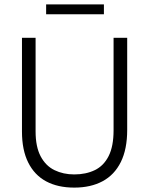

<svg xmlns="http://www.w3.org/2000/svg" viewBox="-20 -846 679 874"><path d="M497 -253V-674H559V-255Q559 -167 530 -108.5Q501 -50 447 -21Q393 8 318 8Q243 8 190 -20.5Q137 -49 108.5 -106Q80 -163 80 -247V-674H142V-248Q142 -178 165 -134.5Q188 -91 228 -71.5Q268 -52 318 -52Q371 -52 411.5 -71.5Q452 -91 474.5 -135.5Q497 -180 497 -253ZM453 -781H190V-826H453Z"/></svg>

Font: Hind Variable Light
Style: Regular
Weight: 300
Designer: Manushi Parikh, Satya Rajpurohit
Foundry: Indian Type Foundry
Version: Version 3.000